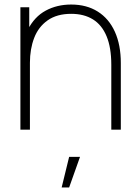

<svg xmlns="http://www.w3.org/2000/svg" viewBox="-20 -572 613 847"><path d="M294 -511Q231 -511 190.2 -482.2Q149.5 -453.5 130.8 -404.8Q112 -356 112 -295L73 -294Q73 -382.5 102.5 -440.5Q132 -498.5 181.8 -525.2Q231.5 -552 294 -552Q362 -552 411.2 -521Q460.5 -490 486.8 -431.8Q513 -373.5 513 -294V0H471V-286Q471 -362 450.2 -412Q429.5 -462 390 -486.5Q350.5 -511 294 -511ZM70 -540H109V-430H112V0H70ZM252 255H285L333 120H285Z"/></svg>

Font: Tap Sans
Style: Regular
Weight: 400
Designer: Tap Payments
Foundry: Tap Payments
Version: Version 1.001;Glyphs 3.1.2 (3151)